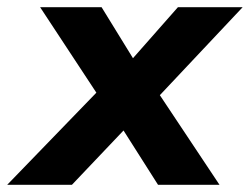

<svg xmlns="http://www.w3.org/2000/svg" viewBox="-72 -511 691 531"><path d="M-52 0 219 -280 218 -219 39 -491H209L313 -322H271L420 -491H599L343 -219L344 -287L535 0H365L250 -181L298 -180L127 0Z"/></svg>

Font: Nunito Sans 12pt ExtraBold
Style: Italic
Weight: 800
Italic angle: -9°
Designer: Vernon Adams
Foundry: Vernon Adams
Version: Version 3.101;gftools[0.9.27]